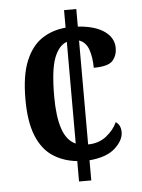

<svg xmlns="http://www.w3.org/2000/svg" viewBox="-52 -755 588 797"><g transform="rotate(-5 242.0 -357.0)"><path d="M245 -85Q187 -91 143.5 -120Q100 -149 76.5 -207.5Q53 -266 53 -359Q53 -459 78 -519Q103 -579 146 -607.5Q189 -636 245 -641V-714H296V-641Q368 -636 406.5 -608.5Q445 -581 445 -539Q445 -508 426.5 -486.5Q408 -465 347 -465Q347 -507 336 -540Q325 -573 296 -583V-150Q340 -150 372 -175Q404 -200 418 -232Q439 -219 439 -189Q439 -155 403.5 -122.5Q368 -90 296 -84V0H245ZM245 -582Q211 -570 192 -520.5Q173 -471 173 -360Q173 -277 190 -226Q207 -175 245 -158Z"/></g></svg>

Font: Noto Serif Lao Condensed SemiBold
Style: Regular
Weight: 600
Width: 3
Designer: Monotype Design Team
Foundry: Monotype Imaging Inc.
Version: Version 2.003; ttfautohint (v1.8.4.7-5d5b)